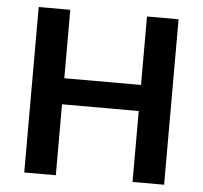

<svg xmlns="http://www.w3.org/2000/svg" viewBox="-49 -711 806 763"><g transform="rotate(5 354.0 -330.0)"><path d="M507 0V-660H633V0ZM75 0V-660H201V0ZM148 -283V-387H559V-283Z"/></g></svg>

Font: Bricolage Grotesque 48pt Condensed ExtraBold SemiBold
Style: Regular
Weight: 600
Version: Version 1.000;gftools[0.9.30]